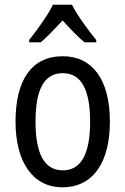

<svg xmlns="http://www.w3.org/2000/svg" viewBox="-20 -786 533 816"><path d="M286 -766H205C184 -722 140 -662 104 -616V-606H153C181 -629 213 -664 246 -699C278 -664 309 -631 339 -606H389V-616C354 -659 308 -721 286 -766ZM447 -269C447 -450 371 -547 247 -547C114 -547 46 -446 46 -269C46 -98 119 10 245 10C378 10 447 -99 447 -269ZM131 -269C131 -404 166 -475 247 -475C326 -475 363 -404 363 -269C363 -134 326 -62 247 -62C167 -62 131 -135 131 -269Z"/></svg>

Font: Noto Sans Myanmar UI Condensed
Style: Regular
Weight: 400
Width: 3
Designer: Monotype Design Team
Foundry: Monotype Imaging Inc.
Version: Version 2.103